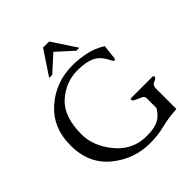

<svg xmlns="http://www.w3.org/2000/svg" viewBox="-250 -1084 1262 1262"><g transform="rotate(-45 381.5 -453.0)"><path d="M247.6 -754.9 359.9 -924.3H416.5L528.3 -754.9H500.5L388.2 -856.9L275.9 -754.9ZM414.1 18.1Q264.2 18.1 148.4 -77.6Q32.7 -173.3 32.7 -342.3Q32.7 -506.8 145.3 -606.2Q257.8 -705.6 414.1 -705.6Q470.2 -705.6 533.4 -693.1Q596.7 -680.7 653.8 -644L642.1 -541.5Q640.1 -532.7 632.3 -532.7H630.9Q625 -533.2 618.2 -546.4Q586.4 -614.3 539.3 -636.7Q492.2 -659.2 414.1 -659.2Q305.2 -659.2 220.2 -583.5Q135.3 -507.8 135.3 -342.3Q135.3 -235.8 214.6 -136.7Q293.9 -37.6 414.1 -31.7Q425.8 -31.2 436.5 -31.2Q492.2 -31.2 530.3 -45.9Q575.7 -63.5 606.4 -117.2V-209Q605.5 -224.1 590.8 -232.4Q577.6 -239.3 552.2 -249.8Q526.9 -260.3 526.9 -270.5Q526.9 -280.8 537.1 -280.8H732.9Q743.2 -280.8 743.2 -270.5Q743.2 -257.8 718.8 -249Q694.3 -240.2 694.3 -209V-19Q619.1 -15.6 549.3 2Q514.2 11.2 480 14.6Q445.8 18.1 414.1 18.1Z"/></g></svg>

Font: Caudex
Style: Regular
Weight: 400
Version: Version 1.04